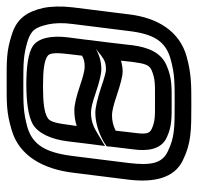

<svg xmlns="http://www.w3.org/2000/svg" viewBox="-29 -530 594 576"><g transform="rotate(-90 268.0 -242.0)"><path d="M534 -321C538 -355 537 -386 532 -410C521 -457 501 -489 451 -504C401 -520 373 -519 310 -519C247 -519 219 -520 166 -504C89 -482 49 -410 38 -321L17 -153C8 -78 21 -17 74 9C126 35 166 35 242 35C303 35 335 35 386 21C462 0 503 -66 513 -153L534 -321ZM484 -321 463 -153C454 -77 432 -42 378 -27C334 -15 310 -15 248 -15C172 -15 144 -15 101 -36C66 -53 59 -86 67 -153L88 -321C98 -400 120 -441 175 -457C220 -469 241 -469 304 -469C367 -469 388 -469 430 -457C466 -446 474 -433 483 -394C487 -374 488 -351 484 -321ZM370 -140C365 -103 361 -91 345 -84C318 -73 304 -74 256 -74C208 -74 193 -73 169 -84C154 -91 153 -103 158 -140L164 -192C180 -200 194 -203 211 -203C221 -203 240 -199 272 -188C305 -177 329 -171 341 -171C352 -171 363 -173 374 -176L370 -140ZM182 -336C187 -377 193 -392 204 -397C219 -406 247 -410 297 -410C346 -410 374 -406 387 -397C396 -392 399 -377 394 -336L389 -293C379 -287 370 -285 355 -285C346 -285 328 -289 299 -299C267 -310 241 -316 225 -316C210 -316 194 -314 178 -309L182 -336ZM132 -336 124 -270 118 -224 160 -249C180 -261 197 -266 219 -266C230 -266 248 -262 277 -252C309 -241 334 -235 349 -235C370 -235 392 -241 410 -252L390 -236C376 -225 365 -221 348 -221C341 -221 324 -225 293 -236C259 -247 233 -253 218 -253C188 -253 157 -243 129 -227L117 -219L116 -206L108 -140C102 -97 107 -56 143 -39C177 -23 203 -24 249 -24C296 -24 322 -23 359 -39C400 -56 414 -97 420 -140L429 -217L436 -272L437 -282L444 -336C450 -385 442 -425 417 -441C397 -454 356 -460 303 -460C250 -460 208 -454 184 -441C156 -425 138 -385 132 -336Z"/></g></svg>

Font: Gamestation Display Outline
Style: Italic
Weight: 400
Designer: Jonas Hecksher
Foundry: Jonas Hecksher, Playtypeª, e-types AS
Version: Version 1.003